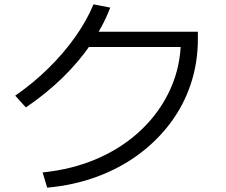

<svg xmlns="http://www.w3.org/2000/svg" viewBox="-20 -829 1040 883"><path d="M176 -36Q315 -50 431 -101Q547 -152 632.5 -234.5Q718 -317 765 -422.5Q812 -528 812 -650L845 -613H361V-683H890V-650Q890 -541 857.5 -443Q825 -345 763.5 -263Q702 -181 616.5 -118Q531 -55 425 -16Q319 23 197 34ZM50 -389Q131 -445 201.5 -514Q272 -583 325.5 -658.5Q379 -734 410 -809L487 -794Q454 -708 398.5 -626.5Q343 -545 267.5 -471.5Q192 -398 99 -335Z"/></svg>

Font: M PLUS 2 Thin
Style: Regular
Weight: 400
Version: Version 1.001